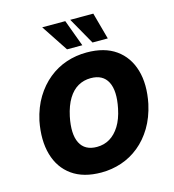

<svg xmlns="http://www.w3.org/2000/svg" viewBox="-133 -1043 1053 1165"><g transform="rotate(-15 393.5 -461.0)"><path d="M360 11Q248 11 177 -39.5Q106 -90 80 -180.5Q54 -271 77 -390Q95 -471 132 -531.5Q169 -592 220 -633.5Q271 -675 332 -695.5Q393 -716 460 -716Q572 -716 642.5 -666Q713 -616 739.5 -526.5Q766 -437 742 -318Q724 -236 687 -174.5Q650 -113 599 -71.5Q548 -30 487 -9.5Q426 11 360 11ZM374 -146Q419 -146 455 -167.5Q491 -189 517.5 -231.5Q544 -274 557 -338Q579 -445 549.5 -502Q520 -559 444 -559Q400 -559 364 -538.5Q328 -518 302 -475.5Q276 -433 262 -368Q240 -261 269 -203.5Q298 -146 374 -146ZM511 -765 416 -933H561L607 -765ZM351 -765 240 -933H385L447 -765Z"/></g></svg>

Font: Nunito Sans 7pt SemiCondensed Black
Style: Italic
Weight: 900
Width: 4
Italic angle: -9°
Designer: Vernon Adams
Foundry: Vernon Adams
Version: Version 3.101;gftools[0.9.27]